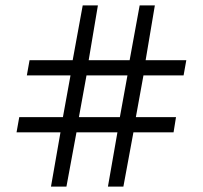

<svg xmlns="http://www.w3.org/2000/svg" viewBox="-20 -688 748 708"><path d="M657 -410 667 -466H517L551 -668H495L458 -466H307L341 -668H285L248 -466H89L79 -410H240L212 -256H51L41 -200H203L168 0H225L262 -200H413L378 0H435L472 -200H620L629 -256H481L509 -410ZM299 -410H450L422 -256H271Z"/></svg>

Font: Rufina
Style: Regular
Weight: 400
Designer: Martin Sommaruga
Foundry: Martin Sommaruga
Version: Version